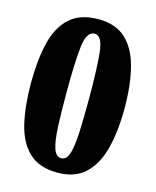

<svg xmlns="http://www.w3.org/2000/svg" viewBox="-111 -800 719 887"><g transform="rotate(15 248.5 -357.0)"><path d="M249 10Q162 10 113 -35.5Q64 -81 44 -164Q24 -247 24 -359Q24 -470 44 -552Q64 -634 113.5 -679Q163 -724 250 -724Q332 -724 380.5 -679.5Q429 -635 450.5 -552.5Q472 -470 472 -358Q472 -246 450.5 -163.5Q429 -81 380 -35.5Q331 10 249 10ZM249 -59Q274 -59 285 -94.5Q296 -130 299 -197Q302 -264 302 -358Q302 -500 294 -577.5Q286 -655 250 -655Q211 -655 202.5 -577.5Q194 -500 194 -358Q194 -264 197 -197Q200 -130 211.5 -94.5Q223 -59 249 -59Z"/></g></svg>

Font: Noto Serif Condensed Black
Style: Regular
Weight: 900
Width: 3
Designer: Monotype Design Team
Foundry: Monotype Imaging Inc.
Version: Version 2.015; ttfautohint (v1.8.4.7-5d5b)